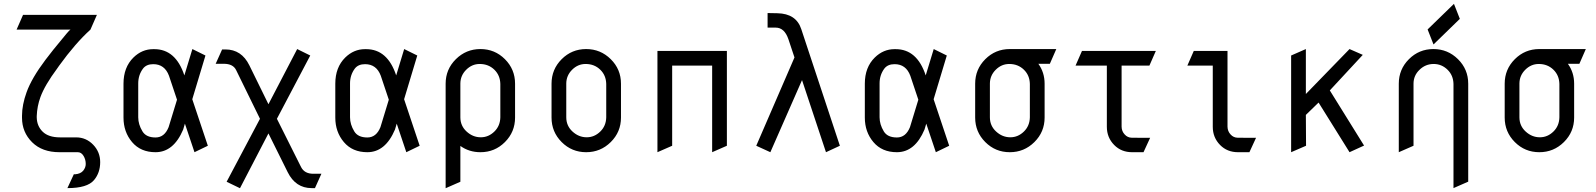

<svg xmlns="http://www.w3.org/2000/svg" viewBox="-20 -807 8463 1018"><path d="M353.5 -649.9H67.9L102.1 -728H493.7L459.5 -649.9Q379.9 -578.1 293 -458L284.2 -445.3Q216.8 -354.5 194.3 -292Q176.8 -244.1 174.8 -191.9V-184.1Q175.8 -138.7 206.1 -108.9Q236.8 -78.6 298.8 -78.6Q301.3 -78.6 303.7 -78.6H383.8Q436.5 -78.6 474.1 -39.6Q511.2 -1 511.2 52.7Q511.2 108.9 478.5 147.9Q442.9 190.4 337.4 190.4L371.6 116.7Q375 117.2 377.9 117.2Q407.7 114.7 421.4 97.7Q434.6 81.1 434.6 62.5Q434.6 38.6 422.9 19.5Q411.1 0 392.6 0Q385.7 0 379.4 0Q345.7 0 302.2 0Q299.8 0 296.9 0H295.4Q203.6 0 150.4 -52.7Q96.7 -106 96.7 -182.6V-193.4Q96.7 -251 121.1 -318.4Q147.9 -392.6 220.7 -489.3Q248 -526.9 333 -628.9Q348.6 -647.5 353.5 -649.9Z M792.5 -466.8Q756.3 -466.8 738.3 -443.4Q712.9 -409.2 712.9 -364.7V-361.8V-185.1Q712.9 -147.5 735.4 -110.4Q754.9 -78.1 804.7 -78.1Q852.1 -78.1 874 -132.8L918.5 -278.3L876 -405.3Q853 -466.8 792.5 -466.8ZM960.4 -151.4 951.2 -120.1Q900.4 0 804.7 0Q725.6 0 680.2 -53.7Q634.8 -107.4 634.8 -183.6V-363.3Q634.8 -450.2 687.5 -502Q732.9 -546.4 792 -546.4Q794.9 -546.4 798.3 -546.4Q911.6 -546.4 957.5 -407.2L1000 -546.9L1069.3 -512.7L999.5 -280.8L1082 -34.2L1011.2 0Z M1448.2 -177.2 1576.2 78.6Q1594.2 114.3 1641.1 114.3H1684.1L1649.9 190.4H1632.3Q1547.4 190.4 1505.4 106L1403.3 -99.6L1252.4 190.9L1181.6 156.7L1358.4 -177.2L1231.9 -435.5Q1215.8 -468.8 1166.5 -468.8H1123.5L1157.7 -544.9H1175.3Q1260.7 -544.9 1302.2 -460.4L1403.3 -254.4L1555.7 -546.9L1625 -512.7Z M1915.5 -466.8Q1879.4 -466.8 1861.3 -443.4Q1835.9 -409.2 1835.9 -364.7V-361.8V-185.1Q1835.9 -147.5 1858.4 -110.4Q1877.9 -78.1 1927.7 -78.1Q1975.1 -78.1 1997.1 -132.8L2041.5 -278.3L1999 -405.3Q1976.1 -466.8 1915.5 -466.8ZM2083.5 -151.4 2074.2 -120.1Q2023.4 0 1927.7 0Q1848.6 0 1803.2 -53.7Q1757.8 -107.4 1757.8 -183.6V-363.3Q1757.8 -450.2 1810.5 -502Q1856 -546.4 1915 -546.4Q1918 -546.4 1921.4 -546.4Q2034.7 -546.4 2080.6 -407.2L2123 -546.9L2192.4 -512.7L2122.6 -280.8L2205.1 -34.2L2134.3 0Z M2420.9 -185.1Q2420.9 -140.1 2453.6 -109.9Q2486.8 -79.1 2529.3 -79.1Q2570.3 -79.1 2601.6 -109.9Q2631.8 -139.6 2632.8 -185.1V-361.8Q2631.8 -407.2 2601.6 -437Q2570.3 -467.8 2523.4 -467.8Q2482.4 -467.8 2451.7 -437Q2421.4 -406.7 2420.9 -364.7V-361.8ZM2342.8 190.9V-363.3Q2342.8 -439.5 2397 -493.2Q2451.2 -546.9 2527.3 -546.9Q2603.5 -546.9 2657.2 -493.2Q2710.9 -439.5 2710.9 -363.3V-183.6Q2710.9 -107.4 2657.2 -53.7Q2603.5 0 2527.3 0Q2467.3 0 2420.9 -33.2V156.7Z M2982.4 -185.1Q2982.4 -140.1 3015.1 -109.9Q3048.3 -79.1 3090.8 -79.1Q3131.8 -79.1 3163.1 -109.9Q3193.4 -139.6 3194.3 -185.1V-361.8Q3193.4 -407.2 3163.1 -437Q3131.8 -467.8 3085 -467.8Q3043.9 -467.8 3013.2 -437Q2982.9 -406.7 2982.4 -364.7V-361.8ZM2904.3 -363.3Q2904.3 -439.5 2958 -493.2Q3011.7 -546.9 3087.9 -546.9Q3164.1 -546.9 3218.3 -493.2Q3272.5 -439.5 3272.5 -363.3V-183.6Q3272.5 -107.4 3218.3 -53.7Q3164.1 0 3087.9 0Q3011.7 0 2958 -53.7Q2904.3 -107.4 2904.3 -183.6Z M3834 -34.2 3755.9 0V-459H3543.9V-34.2L3465.8 0V-537.1H3834Z M4228.5 -652.3 4433.1 -34.2 4359.4 0 4232.4 -382.3 4064.5 0 3989.7 -34.2 4192.4 -502.4 4160.2 -599.1Q4139.2 -660.6 4092.8 -660.6H4049.8V-737.8L4101.6 -736.8Q4201.7 -734.9 4228.5 -652.3Z M4723.1 -466.8Q4687 -466.8 4668.9 -443.4Q4643.6 -409.2 4643.6 -364.7V-361.8V-185.1Q4643.6 -147.5 4666 -110.4Q4685.5 -78.1 4735.4 -78.1Q4782.7 -78.1 4804.7 -132.8L4849.1 -278.3L4806.6 -405.3Q4783.7 -466.8 4723.1 -466.8ZM4891.1 -151.4 4881.8 -120.1Q4831.1 0 4735.4 0Q4656.2 0 4610.8 -53.7Q4565.4 -107.4 4565.4 -183.6V-363.3Q4565.4 -450.2 4618.2 -502Q4663.6 -546.4 4722.7 -546.4Q4725.6 -546.4 4729 -546.4Q4842.3 -546.4 4888.2 -407.2L4930.7 -546.9L5000 -512.7L4930.2 -280.8L5012.7 -34.2L4941.9 0Z M5150.4 -363.3Q5150.4 -439.5 5204.1 -493.2Q5257.8 -546.9 5334 -546.9H5580.6L5546.4 -468.8H5485.4Q5518.6 -422.9 5518.6 -363.3V-183.6Q5518.6 -107.4 5464.4 -53.7Q5410.2 0 5334 0Q5257.8 0 5204.1 -53.7Q5150.4 -107.4 5150.4 -183.6ZM5228.5 -185.1Q5228.5 -140.1 5261.2 -109.9Q5294.4 -79.1 5336.9 -79.1Q5377.9 -79.1 5409.2 -109.9Q5439.5 -139.6 5440.4 -185.1V-361.8Q5439.5 -407.2 5409.2 -437Q5377.9 -467.8 5331.1 -467.8Q5290 -467.8 5259.3 -437Q5229 -406.7 5228.5 -364.7V-361.8Z M6108.4 -537.1 6074.2 -459H5926.8V-135.3Q5927.2 -110.8 5943.4 -93.8Q5958.5 -77.1 5981.2 -76.7Q6003.9 -76.2 6078.1 -76.2L6043 0H5982.4Q5925.3 0 5887.7 -38.1Q5848.6 -77.6 5848.6 -134.8V-135.3V-459H5682.6L5716.8 -537.1Z M6604.5 0Q6574.2 0 6543.9 0Q6486.8 0 6449.2 -38.1Q6410.2 -77.6 6410.2 -134.8V-135.3V-459H6275.4L6309.6 -537.1H6488.3V-135.3Q6488.8 -110.8 6504.9 -93.8Q6520 -77.1 6542.7 -76.7Q6565.4 -76.2 6639.6 -76.2Z M7030.8 -327.6 7212.4 -35.2 7135.3 0 6971.2 -263.2 6903.8 -197.8 6904.8 -34.2 6825.7 0V-512.7L6903.8 -546.9V-308.6L7135.3 -546.9L7205.6 -516.1Z M7549.3 -650.9 7689 -786.6 7720.2 -707 7580.6 -571.3ZM7581.5 -467.8Q7537.6 -467.8 7505.9 -436.5Q7474.6 -406.2 7474.6 -363.3Q7474.6 -362.3 7474.6 -361.8V-34.2L7396.5 0V-363.3Q7396.5 -439.5 7450.2 -493.2Q7503.9 -546.9 7580.1 -546.9Q7656.2 -546.9 7710.4 -493.2Q7764.6 -439.5 7764.6 -363.3V156.2L7686.5 190.4V-361.8Q7685.5 -407.2 7655.3 -437Q7624 -467.8 7581.5 -467.8Z M7958 -363.3Q7958 -439.5 8011.7 -493.2Q8065.4 -546.9 8141.6 -546.9H8388.2L8354 -468.8H8293Q8326.2 -422.9 8326.2 -363.3V-183.6Q8326.2 -107.4 8272 -53.7Q8217.8 0 8141.6 0Q8065.4 0 8011.7 -53.7Q7958 -107.4 7958 -183.6ZM8036.1 -185.1Q8036.1 -140.1 8068.8 -109.9Q8102.1 -79.1 8144.5 -79.1Q8185.5 -79.1 8216.8 -109.9Q8247.1 -139.6 8248 -185.1V-361.8Q8247.1 -407.2 8216.8 -437Q8185.5 -467.8 8138.7 -467.8Q8097.7 -467.8 8066.9 -437Q8036.6 -406.7 8036.1 -364.7V-361.8Z"/></svg>

Font: NovaMono
Style: Regular
Weight: 400
Monospace: yes
Version: Version 1.2